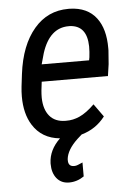

<svg xmlns="http://www.w3.org/2000/svg" viewBox="-53 -578 565 818"><g transform="rotate(-5 229.5 -169.5)"><path d="M271 -464.4Q268.1 -464.4 265.1 -464.4Q183.6 -464.4 149.9 -359.9L136.7 -312.5L339.4 -312L341.8 -324.7Q344.7 -347.2 344.7 -371.6Q342.8 -460.4 271 -464.4ZM381.3 -68.4Q342.8 -17.6 280.3 0L260.7 17.6Q215.8 60.1 211.9 99.6Q211.9 102.5 211.9 105Q211.9 129.4 233.4 130.9Q243.7 131.8 253.9 127.4L273.4 119.1V178.7Q243.7 199.2 209.5 199.2Q175.8 199.2 156.2 174.8Q137.7 151.4 137.7 113.8Q137.7 111.8 137.7 109.9Q139.6 53.7 187 8.3Q109.4 1 70.8 -61Q40.5 -109.4 40.5 -183.1Q40.5 -203.6 43 -226.1L49.3 -278.3Q64.5 -401.4 124 -470.7Q181.6 -538.1 270 -538.1Q272.9 -538.1 276.4 -538.1Q351.6 -536.1 389.6 -486.3Q425.8 -439 425.3 -356Q425.3 -351.6 425.3 -347.2L420.9 -288.6L413.6 -238.3L130.4 -238.8Q124.5 -197.8 124.5 -173.3Q124.5 -171.4 124.5 -169.9Q125.5 -120.6 148.9 -92.5Q172.4 -64.5 215.8 -64Q217.8 -64 220.2 -64Q249 -63.5 277.3 -76.2Q307.6 -89.8 341.8 -123.5Z"/></g></svg>

Font: MAUL Condensed Italic
Style: Condenced Regular Italic
Weight: 400
Italic angle: -12°
Designer: MAUL
Version: Version 1.0; 2020; ttfautohint (v1.8.3)